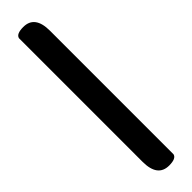

<svg xmlns="http://www.w3.org/2000/svg" viewBox="34 -303 543 543"><g transform="rotate(45 305.5 -31.5)"><path d="M22 -24Q22 -70 83 -70H577Q591 -67 591 -39Q591 7 530 7H36Q22 4 22 -24Z"/></g></svg>

Font: Sofia
Style: Regular
Weight: 400
Designer: Paula Nazal and Daniel Hernndez
Foundry: Paula Nazal, Daniel Hernndez
Version: Version 1.001